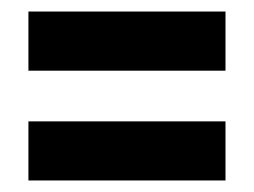

<svg xmlns="http://www.w3.org/2000/svg" viewBox="-20 -396 440 333"><path d="M371.1 -83H29.3V-185.5H371.1ZM371.1 -273.4H29.3V-376H371.1Z"/></svg>

Font: NAYAKA
Style: Regular
Weight: 400
Designer: R.S. Wihananto
Foundry: R.S. Wihananto
Version: Version 1.92